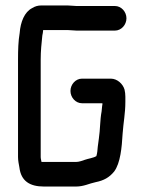

<svg xmlns="http://www.w3.org/2000/svg" viewBox="-20 -661 528 703"><path d="M238 -328C238 -304 257 -283 280 -283H355C355 -279 355 -276 354 -273L352 -253C346 -222 347 -186 342 -154L338 -124C337 -111 336 -100 333 -90C333 -89 333 -89 332 -89C323 -83 302 -80 291 -76C282 -73 270 -68 258 -68H132C131 -75 129 -80 129 -86V-443C129 -474 132 -503 135 -531C136 -536 138 -545 138 -551H227C238 -551 249 -549 260 -549H401C424 -549 443 -570 443 -594C443 -618 424 -639 401 -639H260C250 -639 239 -641 228 -641H131C119 -641 108 -638 97 -631C70 -617 55 -581 52 -540C47 -511 46 -478 46 -443V-86C46 -73 49 -59 51 -48C57 2 89 22 141 22H258C287 22 306 11 330 6C360 0 380 -11 398 -33C421 -64 426 -121 429 -172C432 -214 439 -246 439 -288V-307C439 -316 438 -324 436 -333C430 -354 409 -373 386 -373H280C257 -373 238 -352 238 -328Z"/></svg>

Font: Electronic
Style: Circ
Weight: 900
Version: Version 1.011